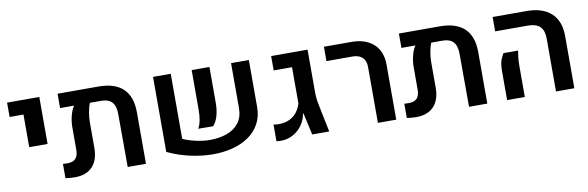

<svg xmlns="http://www.w3.org/2000/svg" viewBox="-45 -945 4054 1324"><g transform="rotate(-10 1982.0 -283.0)"><path d="M123 -252.4V-481H25.9V-581.5H251.5V-252.4Z M665 -581.5Q779.8 -581.5 837.9 -526.1Q896 -470.7 896 -360.4V0H768.1L767.1 -370.1Q767.1 -427.2 742.7 -454.1Q718.3 -481 666 -481H587.9Q577.1 -453.6 570.8 -418Q564.5 -382.3 564.5 -348.1V-169.9Q564.5 -84.5 521 -38.8Q477.5 6.8 398.9 6.8Q380.9 6.8 365 5.4Q349.1 3.9 332 1.5V-98.6Q340.3 -98.1 348.4 -97.7Q356.4 -97.2 364.7 -97.2Q402.3 -97.2 420.9 -116.9Q439.5 -136.7 439.5 -178.7V-336.9Q439.5 -372.1 449 -412.6Q458.5 -453.1 477.1 -481H379.4V-581.5Z M1171.9 -581.5V-125.5Q1214.8 -106.9 1264.6 -95.9Q1314.5 -85 1358.4 -85Q1426.3 -85 1479.5 -104.2Q1532.7 -123.5 1563.5 -164.1Q1594.2 -204.6 1594.2 -267.6V-581.5H1718.8V-253.9Q1718.8 -185.5 1690.7 -134.8Q1662.6 -84 1613.5 -50.3Q1564.5 -16.6 1500.5 -0.2Q1436.5 16.1 1363.8 16.1Q1287.6 16.1 1205.1 -2.2Q1122.6 -20.5 1047.9 -56.2V-581.5ZM1292 -175.3Q1305.2 -194.3 1311.8 -228.5Q1318.4 -262.7 1318.4 -304.2V-581.5H1442.9V-330.1Q1442.9 -280.8 1431.2 -239.7Q1419.4 -198.7 1397 -174.3Z M1840.8 5.4Q1833.5 5.4 1825.2 4.9Q1816.9 4.4 1809.1 3.4V-113.3Q1819.3 -111.8 1829.3 -110.8Q1839.4 -109.9 1848.1 -109.9Q1890.1 -110.8 1921.1 -125.5Q1952.1 -140.1 1972.7 -166.5Q1993.2 -192.9 2003.4 -227.5V-481H1875V-581.5H2129.9V-284.7Q2129.9 -237.8 2139.6 -193.4L2179.2 0H2060.1L2025.9 -153.3H2022.5Q2015.6 -109.9 1990.2 -73.7Q1964.8 -37.6 1926.3 -16.1Q1887.7 5.4 1840.8 5.4Z M2520 0V-392.6Q2520 -434.6 2495.8 -457.8Q2471.7 -481 2427.7 -481H2244.6V-581.5H2436Q2535.6 -581.5 2592 -529.8Q2648.4 -478 2648.4 -385.3V0Z M3055.2 -581.5Q3169.9 -581.5 3228 -526.1Q3286.1 -470.7 3286.1 -360.4V0H3158.2L3157.2 -370.1Q3157.2 -427.2 3132.8 -454.1Q3108.4 -481 3056.2 -481H2978Q2967.3 -453.6 2960.9 -418Q2954.6 -382.3 2954.6 -348.1V-169.9Q2954.6 -84.5 2911.1 -38.8Q2867.7 6.8 2789.1 6.8Q2771 6.8 2755.1 5.4Q2739.3 3.9 2722.2 1.5V-98.6Q2730.5 -98.1 2738.5 -97.7Q2746.6 -97.2 2754.9 -97.2Q2792.5 -97.2 2811 -116.9Q2829.6 -136.7 2829.6 -178.7V-336.9Q2829.6 -372.1 2839.1 -412.6Q2848.6 -453.1 2867.2 -481H2769.5V-581.5Z M3767.1 0V-371.1Q3767.1 -427.7 3739.7 -454.3Q3712.4 -481 3654.3 -481H3425.8V-581.5H3662.6Q3774.9 -581.5 3835.2 -526.1Q3895.5 -470.7 3895.5 -366.2V0ZM3424.8 0V-199.2Q3424.8 -255.4 3436.3 -282.7Q3447.8 -310.1 3456.1 -323.2H3559.1Q3554.7 -302.7 3551.8 -275.9Q3548.8 -249 3548.8 -210.9V0Z"/></g></svg>

Font: Heebo SemiBold
Style: Regular
Weight: 600
Designer: Oded Ezer
Foundry: Ezer Type House
Version: Version 3.100